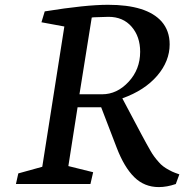

<svg xmlns="http://www.w3.org/2000/svg" viewBox="-20 -761 762 794"><path d="M648.4 -671.9Q681.6 -633.8 681.6 -577.6Q681.6 -508.3 630.4 -448.2Q578.1 -387.2 486.3 -354.5V-353.5L564.5 -206.1Q585 -167.5 602.5 -137.2Q616.2 -112.8 637.7 -89.4Q651.4 -72.8 678.7 -58.1Q692.9 -50.3 705.1 -45.9L721.7 -40L707 0Q669.9 12.7 636.7 12.7Q577.1 12.7 535.4 -28.3Q493.7 -69.3 462.9 -149.4L398.4 -317.4H300.8L262.7 -74.2L365.2 -48.8L354 0H45.9L55.7 -43.9L154.8 -71.3L246.1 -651.4L151.4 -668.9L165 -713.9Q334.5 -741.2 426.8 -741.2Q586.9 -741.2 648.4 -671.9ZM308.6 -371.1H402.3Q463.9 -371.1 511.7 -422.6Q559.6 -474.1 559.6 -546.9Q559.6 -609.9 524.2 -650.6Q488.8 -691.4 428.7 -691.4Q413.1 -691.4 368.2 -689.5L359.4 -688.5Z"/></svg>

Font: Neuton
Style: Italic
Weight: 400
Italic angle: -9°
Designer: Brian M Zick
Version: Version 1.32